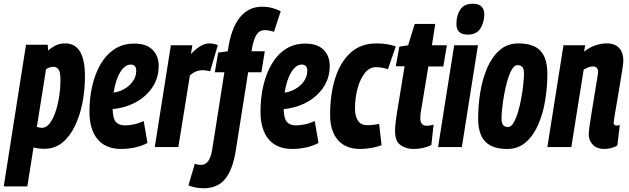

<svg xmlns="http://www.w3.org/2000/svg" viewBox="-63 -786 3359 1026"><path d="M-43 210 76 -547H192L194 -516Q210 -530 232 -542Q254 -554 286 -554Q391 -554 391 -378Q391 -303 377 -234Q363 -165 336 -110Q309 -55 269 -23Q229 9 175 9Q156 9 141.5 7Q127 5 116 2L83 210ZM161 -103Q184 -103 202 -126Q220 -149 233 -186.5Q246 -224 253 -269.5Q260 -315 260 -360Q260 -398 250.5 -413.5Q241 -429 223 -429Q213 -429 202 -425.5Q191 -422 183 -416L134 -108Q146 -103 161 -103Z M725 -22Q693 -5 656 2.5Q619 10 585 10Q502 10 458.5 -42Q415 -94 415 -190Q415 -264 430.5 -329.5Q446 -395 476 -445.5Q506 -496 550.5 -524.5Q595 -553 655 -553Q719 -553 752 -520Q785 -487 785 -434Q785 -357 736.5 -299.5Q688 -242 609 -217Q573 -206 539 -203Q540 -152 556.5 -134Q573 -116 604 -116Q625 -116 650.5 -121Q676 -126 705 -139ZM636 -441Q605 -441 580 -401Q555 -361 544 -291Q565 -294 582 -301Q620 -317 642.5 -345.5Q665 -374 665 -407Q665 -441 636 -441Z M965 -544 957 -497Q986 -527 1009.5 -540.5Q1033 -554 1055 -554Q1067 -554 1078 -552Q1089 -550 1101 -545L1060 -405Q1049 -408 1038 -409.5Q1027 -411 1019 -411Q1003 -411 987 -405Q971 -399 952 -384L890 0H764L850 -544Z M1025 220Q984 220 944 205L978 89Q989 93 997 94Q1005 95 1012 95Q1058 95 1071 13L1136 -400H1085L1103 -505L1154 -512Q1171 -634 1218 -692Q1265 -750 1336 -750Q1367 -750 1391 -743.5Q1415 -737 1437 -726L1401 -616Q1389 -620 1376.5 -622.5Q1364 -625 1352 -625Q1324 -625 1307.5 -600.5Q1291 -576 1281 -512H1352L1334 -400H1263L1197 18Q1181 120 1140.5 170Q1100 220 1025 220Z M1639 -22Q1607 -5 1570 2.5Q1533 10 1499 10Q1416 10 1372.5 -42Q1329 -94 1329 -190Q1329 -264 1344.5 -329.5Q1360 -395 1390 -445.5Q1420 -496 1464.5 -524.5Q1509 -553 1569 -553Q1633 -553 1666 -520Q1699 -487 1699 -434Q1699 -357 1650.5 -299.5Q1602 -242 1523 -217Q1487 -206 1453 -203Q1454 -152 1470.5 -134Q1487 -116 1518 -116Q1539 -116 1564.5 -121Q1590 -126 1619 -139ZM1550 -441Q1519 -441 1494 -401Q1469 -361 1458 -291Q1479 -294 1496 -301Q1534 -317 1556.5 -345.5Q1579 -374 1579 -407Q1579 -441 1550 -441Z M1862 10Q1784 10 1742.5 -38Q1701 -86 1701 -172Q1701 -283 1728.5 -369Q1756 -455 1810.5 -504.5Q1865 -554 1948 -554Q2008 -554 2052 -538L2010 -416Q1992 -422 1977 -424.5Q1962 -427 1945 -427Q1911 -427 1886 -395Q1861 -363 1847.5 -312.5Q1834 -262 1834 -205Q1834 -165 1850 -141Q1866 -117 1898 -117Q1930 -117 1963 -124L1976 -10Q1953 -1 1921.5 4.5Q1890 10 1862 10Z M2254 -120 2242 -11Q2199 10 2146 10Q2107 10 2077.5 -10.5Q2048 -31 2048 -87Q2048 -103 2050.5 -126Q2053 -149 2056 -169L2099 -432H2052L2071 -537L2118 -544L2153 -658H2263L2245 -544H2325L2306 -431H2226L2185 -183Q2184 -175 2183.5 -167.5Q2183 -160 2183 -154Q2183 -135 2191 -124.5Q2199 -114 2219 -114Q2227 -114 2235 -115.5Q2243 -117 2254 -120Z M2464 -766Q2525 -766 2525 -708Q2524 -665 2503.5 -633Q2483 -601 2436 -601Q2375 -601 2376 -660Q2376 -702 2396 -734Q2416 -766 2464 -766ZM2278 0 2364 -544H2491L2405 0Z M2648 10Q2567 10 2529.5 -30Q2492 -70 2492 -153Q2492 -222 2503.5 -293Q2515 -364 2540.5 -423Q2566 -482 2607 -518Q2648 -554 2707 -554Q2788 -554 2825 -514.5Q2862 -475 2862 -391Q2862 -321 2850.5 -250.5Q2839 -180 2813.5 -121Q2788 -62 2747 -26Q2706 10 2648 10ZM2652 -107Q2668 -107 2681.5 -130Q2695 -153 2705.5 -188.5Q2716 -224 2723 -263.5Q2730 -303 2733.5 -338Q2737 -373 2737 -392Q2737 -419 2727.5 -428.5Q2718 -438 2702 -438Q2686 -438 2672.5 -415Q2659 -392 2648.5 -356Q2638 -320 2631 -280.5Q2624 -241 2620.5 -207Q2617 -173 2617 -154Q2617 -126 2626.5 -116.5Q2636 -107 2652 -107Z M2948 -544H3064L3058 -510Q3089 -534 3119.5 -544Q3150 -554 3179 -554Q3223 -554 3245.5 -529.5Q3268 -505 3268 -462Q3268 -454 3264.5 -428.5Q3261 -403 3255 -367Q3249 -331 3242.5 -292Q3236 -253 3230 -218Q3224 -183 3220 -159Q3216 -135 3216 -131Q3216 -115 3233 -115Q3236 -115 3240 -115.5Q3244 -116 3249 -118L3236 -9Q3223 0 3203.5 5Q3184 10 3166 10Q3127 10 3105 -12.5Q3083 -35 3083 -67Q3083 -81 3088 -116.5Q3093 -152 3100.5 -197Q3108 -242 3115 -286Q3122 -330 3127.5 -362Q3133 -394 3133 -402Q3133 -415 3126.5 -423Q3120 -431 3104 -431Q3093 -431 3080.5 -426Q3068 -421 3056 -414L2990 0H2862Z"/></svg>

Font: Georama Condensed
Style: Bold Italic
Weight: 700
Width: 3
Italic angle: -9°
Designer: Jean-Baptiste Levee
Foundry: Production Type
Version: Version 1.000